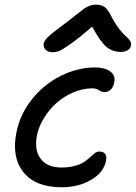

<svg xmlns="http://www.w3.org/2000/svg" viewBox="-20 -788 578 817"><path d="M203.1 -565.9Q184.1 -565.9 173.8 -576.7Q163.6 -587.4 166 -603Q168.5 -615.7 185.8 -632.3Q203.1 -648.9 264.2 -693.8Q283.2 -708 306.9 -727.1Q330.6 -746.1 339.1 -752Q347.7 -757.8 360.4 -762.9Q373 -768.1 387.2 -768.1Q411.6 -768.1 425.8 -757.6Q439.9 -747.1 454.1 -717.8Q468.8 -688.5 486.3 -666Q503.9 -643.6 515.1 -634.3Q526.4 -625 533 -614.7Q539.6 -604.5 537.1 -592.8Q535.2 -581.5 522.9 -574.2Q510.7 -566.9 495.1 -566.9Q459 -566.9 433.1 -588.4Q407.2 -609.9 372.1 -674.8Q314.9 -625 278.8 -599.9Q242.7 -574.7 230.2 -570.3Q217.8 -565.9 203.1 -565.9ZM242.2 8.8Q131.3 8.8 80.1 -54.9Q28.8 -118.7 49.8 -224.1Q64.9 -301.3 115.5 -365Q166 -428.7 237.8 -464.8Q309.6 -501 386.2 -501Q426.3 -501 449.5 -483.6Q472.7 -466.3 465.8 -436Q462.4 -417.5 451.2 -406.7Q439.9 -396 424.8 -396Q413.6 -396 401.4 -404.1Q389.2 -412.1 374 -412.1Q332.5 -412.1 292.2 -395Q252 -377.9 220.7 -350.1Q189.5 -322.3 167.2 -286.1Q145 -250 137.2 -211.9Q125 -148.9 153.3 -112.1Q181.6 -75.2 241.2 -75.2Q273.9 -75.2 299.3 -82.3Q324.7 -89.4 338.9 -99.4Q353 -109.4 363.5 -119.1Q374 -128.9 383.1 -136Q392.1 -143.1 400.9 -143.1Q419.9 -143.1 427.2 -133.8Q434.6 -124.5 431.2 -103Q420.4 -53.2 366.9 -22.2Q313.5 8.8 242.2 8.8Z"/></svg>

Font: Shantell Sans Normal
Style: Italic
Weight: 400
Italic angle: -11.31°
Designer: Stephen Nixon, Anya Danilova, Shantell Martin
Foundry: Arrow Type
Version: Version 1.006;[559af2be0]